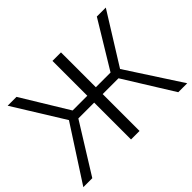

<svg xmlns="http://www.w3.org/2000/svg" viewBox="-141 -968 1227 1227"><g transform="rotate(-45 472.5 -355.0)"><path d="M241 -368 29 -710H109L301 -395H434V-710H511V-395H644L835 -710H916L703 -368L942 0H861L654 -333H511V0H434V-333H291L84 0H3Z"/></g></svg>

Font: IngvarSans
Style: Regular
Weight: 400
Version: Version 1.000